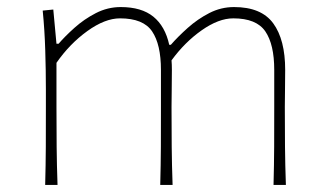

<svg xmlns="http://www.w3.org/2000/svg" viewBox="-20 -524 917 544"><path d="M108 0Q109.5 -56.5 109.8 -108.5Q110 -160.5 110 -221V-271Q110 -324.5 108.2 -381.5Q106.5 -438.5 101 -494L131 -497L140 -400H146Q164 -421 191 -445.2Q218 -469.5 251.5 -486.8Q285 -504 322 -504Q381 -504 414.5 -476.8Q448 -449.5 459.5 -397H464Q484.5 -420.5 512.2 -445.2Q540 -470 573 -487Q606 -504 643 -504Q720.5 -504 754.2 -457.8Q788 -411.5 788 -326Q788 -294 787.5 -267.2Q787 -240.5 787 -221Q787 -160.5 787.5 -108.5Q788 -56.5 790 0H755Q756.5 -56.5 756.8 -108.5Q757 -160.5 757 -221V-326Q757 -398 731.8 -435Q706.5 -472 641 -472Q599.5 -472 551.5 -438.2Q503.5 -404.5 466 -353Q467 -341 467 -326Q467 -294 466.5 -267.2Q466 -240.5 466 -221Q466 -160.5 466.5 -108.5Q467 -56.5 469 0H434Q435.5 -56.5 435.8 -108.5Q436 -160.5 436 -221V-326Q436 -398 411 -435Q386 -472 320 -472Q277.5 -472 227.5 -436Q177.5 -400 140 -346V-221Q140 -160.5 140.5 -108.5Q141 -56.5 143 0Z"/></svg>

Font: Commissioner Flair Thin
Style: Regular
Weight: 100
Designer: Kostas Bartsokas
Foundry: Kostas Bartsokas
Version: Version 1.000; ttfautohint (v1.8.3)